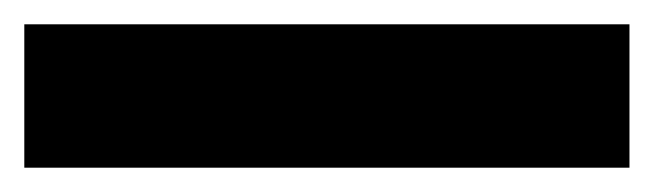

<svg xmlns="http://www.w3.org/2000/svg" viewBox="-20 42 538 158"><path d="M0 180V62H498V180Z"/></svg>

Font: Archivo SemiCondensed Black
Style: Regular
Weight: 900
Width: 4
Designer: Hector Gatti
Foundry: Omnibus-Type
Version: Version 2.001